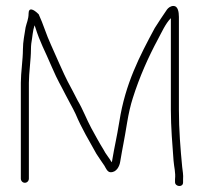

<svg xmlns="http://www.w3.org/2000/svg" viewBox="-20 -609 685 645"><path d="M77 -9V-331C77 -363.2 84 -410 84 -443C84 -449 84.3 -455.3 85 -462C88.9 -483.5 89.7 -505.1 96 -524L98 -519C115.1 -464.2 129.3 -442.5 154 -384C176 -333.4 182 -327.1 200 -291C212 -267.1 222.9 -249.6 234 -226C254.4 -177.4 279.2 -136.6 304 -92L318 -71C323.3 -63.7 327.7 -57.3 331 -52C335.3 -44.4 340.7 -31.2 350.5 -30.5C371.4 -29.1 381.8 -50.8 384 -67C392.5 -118.1 397 -134.6 407 -197C412.3 -229 418.7 -256.3 426 -279C448.2 -349.7 478.6 -417.8 510 -476C522.9 -499.9 536 -530 554 -548V-240C554 -181.9 559.1 -121.8 563 -69.5C564.7 -47.1 570.5 -29.6 568 -7V3C568 18.4 595 21.6 595 4V-6C596.4 -22.9 593.3 -34.4 592 -48.5C586.2 -109.2 581 -172.3 581 -240V-552C581 -569.3 577.5 -589 563 -589C552.8 -589 545.2 -582.6 541 -577C526.1 -554.6 514.4 -538.4 500 -515C448.8 -419.9 400.9 -328 381 -201C371.1 -140.3 365.3 -121 357 -71C357 -69 356.3 -66.7 355 -64C349.1 -75.8 333.7 -93.2 328 -106C314.3 -128 299 -156 286.5 -179C271.5 -206.7 257.7 -243.2 241 -271C230.2 -291.2 218.6 -315.4 207 -336C198.6 -350.7 158.2 -442.8 151 -459C135.6 -491.8 125.3 -528.5 110 -561C91.4 -579.6 76 -584.8 76 -563C76 -545 69.2 -531.3 66 -517C62.6 -493.4 57 -469.8 57 -443C57 -409.5 50 -364.6 50 -331V-9C50 -1.3 56 5 63.5 5C71 5 77 -1.3 77 -9Z"/></svg>

Font: Take Off
Style: Regular, Eh
Weight: 400
Foundry: Cannot Into Space Fonts
Version: Version 0.89